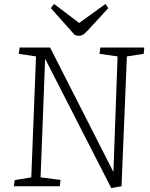

<svg xmlns="http://www.w3.org/2000/svg" viewBox="-20 -941 760 970"><path d="M553 -72 574 -656 483 -669 487 -701H709L706 -669L621 -656L594 0L542 9L208 -644L185 -45L286 -32L282 0H50L54 -31L138 -45L162 -656L75 -669L79 -701H233ZM237 -900 253 -921 380 -825 513 -921 527 -900 425 -789Q413 -776 402.5 -768Q392 -760 378 -760Q373 -760 367.5 -761.5Q362 -763 357 -765Z"/></svg>

Font: Literata ExtraLight
Style: Italic
Weight: 250
Italic angle: -2°
Designer: Latin by Veronika Burian and Jose Scaglione. Greek by Irene Vlachou. Cyrillic by Vera Evstafieva
Foundry: TypeTogether
Version: Version 3.002